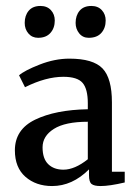

<svg xmlns="http://www.w3.org/2000/svg" viewBox="-20 -617 456 645"><path d="M30 -112Q30 -182 98 -215Q166 -248 275 -250V-270Q275 -318 257.5 -338.5Q240 -359 193 -359Q134 -359 64 -324L44 -364Q62 -380 113 -400Q164 -420 213 -420Q293 -420 324.5 -387Q356 -354 356 -273V-40H399V-4Q348 8 318 8Q296 8 287.5 1Q279 -6 279 -28V-48Q223 8 155 8Q101 8 65.5 -23Q30 -54 30 -112ZM193 -47Q231 -47 275 -82V-208Q199 -208 161 -184Q123 -160 123 -122Q123 -84 142 -65.5Q161 -47 193 -47ZM108 -490Q88 -490 75.5 -504.5Q63 -519 63 -540Q63 -565 76.5 -581Q90 -597 116 -597Q138 -597 151 -583Q164 -569 164 -548Q164 -523 149.5 -506.5Q135 -490 108 -490ZM278 -490Q258 -490 246 -505Q234 -520 234 -540Q234 -565 247.5 -581Q261 -597 287 -597Q309 -597 322 -583Q335 -569 335 -548Q335 -523 320.5 -506.5Q306 -490 278 -490Z"/></svg>

Font: Aikya Medium
Style: Regular
Weight: 500
Designer: Neelakash Kshetrimayum (Latin subset based on Merriweather by Eben Sorkin)
Foundry: Brand New Type
Version: Version 1.00 b005